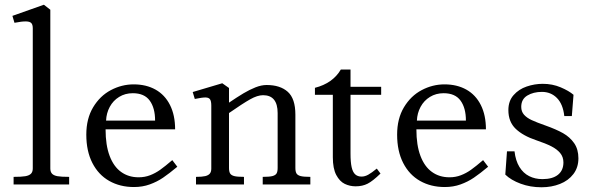

<svg xmlns="http://www.w3.org/2000/svg" viewBox="-20 -780 2506 812"><path d="M118.6 -67.6V-660.5Q118.6 -675.6 112.5 -682.3Q106.4 -689 90.1 -689.4Q73.9 -689.9 41.2 -683.6L32.5 -712.9L165.6 -760L192.8 -738.8V-67.6Q192.8 -52.9 200.2 -45.2Q207.6 -37.6 223.2 -34.8Q238.9 -32 272.4 -32V0H37.5V-32Q71.4 -32 87.3 -34.8Q103.2 -37.6 110.9 -45.2Q118.6 -52.9 118.6 -67.6Z M345 -210.6Q345 -278.2 373.9 -326.4Q402.9 -374.6 448.9 -398.9Q495 -423.2 545.4 -423.2Q598.4 -423.2 637.9 -401Q677.4 -378.8 699 -335.8Q720.6 -292.9 720.6 -232.9H426.5Q426.5 -165.9 443.7 -120.6Q460.9 -75.2 492.2 -52.8Q523.6 -30.2 566.2 -30.2Q592.4 -30.2 614.8 -38.9Q637.2 -47.5 657.7 -62.1Q678.1 -76.6 708.6 -102.8L729.9 -74.8Q695.2 -45.9 669.6 -28.5Q644 -11.1 613.3 -0.1Q582.6 11 546.4 11Q487.6 11 442 -14.8Q396.4 -40.6 370.7 -90.7Q345 -140.8 345 -210.6ZM541.6 -385.8Q509.2 -385.8 483.9 -370.2Q458.5 -354.6 444.2 -328.1Q429.9 -301.5 428.6 -269.9H635.9Q636 -323.1 613.3 -354.4Q590.6 -385.8 541.6 -385.8Z M1154.2 -69.8V-301.6Q1154.2 -377.4 1092.5 -377.4Q1068.8 -377.4 1037.8 -359.9Q1006.8 -342.5 945.5 -299.9V-343.9Q984.1 -370.1 1009.8 -385.4Q1035.4 -400.6 1060.4 -410.6Q1085.4 -420.5 1107.5 -420.5Q1164.9 -420.5 1197.1 -391.7Q1229.2 -362.9 1229.2 -295.2V-69.8Q1229.2 -54.4 1233.8 -46.6Q1238.4 -38.9 1251.1 -35.4Q1263.8 -32 1292.5 -32V0H1091.1V-32Q1119.8 -32 1132.4 -35.4Q1145.1 -38.9 1149.7 -46.6Q1154.2 -54.4 1154.2 -69.8ZM873.6 -66.8V-333.4Q873.6 -351.9 868.4 -359.7Q863.2 -367.5 849.6 -367.8Q835.9 -368.1 803.8 -361.5L795 -390.8L920 -427.9L948.5 -407.9V-69.8Q948.5 -54.4 953.1 -46.6Q957.6 -38.9 970.3 -35.4Q983 -32 1011.8 -32V0H808.9V-32Q834.6 -32 848.1 -35.2Q861.5 -38.5 867.6 -46.1Q873.6 -53.6 873.6 -66.8Z M1387.6 -115.2V-379H1311.9V-408.6Q1387.2 -427.8 1421.5 -486H1462.4V-413H1592V-379.1H1462.4V-131Q1462.4 -94.6 1467.1 -73.2Q1471.9 -51.9 1482.2 -42.6Q1492.5 -33.2 1509.2 -33.2Q1523 -33.2 1537.3 -41.1Q1551.6 -49 1573.5 -67L1589.2 -46Q1556.8 -14.5 1534.8 -3.2Q1512.9 8 1484.2 8Q1459.4 8 1437.9 -2.4Q1416.4 -12.8 1402 -40.1Q1387.6 -67.4 1387.6 -115.2Z M1659.5 -210.6Q1659.5 -278.2 1688.4 -326.4Q1717.4 -374.6 1763.4 -398.9Q1809.5 -423.2 1859.9 -423.2Q1912.9 -423.2 1952.4 -401Q1991.9 -378.8 2013.5 -335.8Q2035.1 -292.9 2035.1 -232.9H1741Q1741 -165.9 1758.2 -120.6Q1775.4 -75.2 1806.8 -52.8Q1838.1 -30.2 1880.8 -30.2Q1906.9 -30.2 1929.3 -38.9Q1951.8 -47.5 1972.2 -62.1Q1992.6 -76.6 2023.1 -102.8L2044.4 -74.8Q2009.8 -45.9 1984.1 -28.5Q1958.5 -11.1 1927.8 -0.1Q1897.1 11 1860.9 11Q1802.1 11 1756.5 -14.8Q1710.9 -40.6 1685.2 -90.7Q1659.5 -140.8 1659.5 -210.6ZM1856.1 -385.8Q1823.8 -385.8 1798.4 -370.2Q1773 -354.6 1758.7 -328.1Q1744.4 -301.5 1743.1 -269.9H1950.4Q1950.5 -323.1 1927.8 -354.4Q1905.1 -385.8 1856.1 -385.8Z M2117 -41.6 2124.1 -139.9H2156Q2160.5 -100.4 2176.7 -74Q2192.9 -47.6 2217.9 -35.1Q2242.9 -22.5 2274.2 -22.5Q2316.8 -22.5 2339.8 -40.9Q2362.8 -59.4 2362.8 -93Q2362.8 -116.1 2349.2 -132.6Q2335.6 -149.1 2311.6 -161.3Q2287.5 -173.5 2248.1 -186.8Q2192.1 -205.5 2161.1 -235.1Q2130 -264.8 2130 -314.4Q2130 -352.9 2152.1 -377.8Q2174.1 -402.8 2207.4 -414.1Q2240.8 -425.5 2275.6 -425.5Q2316.2 -425.5 2351.1 -410.7Q2386 -395.9 2405.5 -379.1L2398.4 -289.2H2366.5Q2360.9 -339.8 2335.3 -365.6Q2309.8 -391.4 2271.9 -391.4Q2235.6 -391.4 2210 -375.9Q2184.4 -360.4 2184.4 -328Q2184.4 -308.2 2196.2 -294.9Q2208 -281.6 2228.5 -272.1Q2249 -262.5 2287.5 -249Q2332 -233.2 2361.2 -216.8Q2390.4 -200.2 2408.3 -174.4Q2426.2 -148.5 2426.2 -110.6Q2426.2 -71.8 2405 -43.9Q2383.8 -16.1 2348.2 -2.1Q2312.8 12 2270 12Q2222.5 12 2181.9 -3.1Q2141.2 -18.1 2117 -41.6Z"/></svg>

Font: Didactic
Style: Regular
Weight: 400
Designer: Tyler Finck
Foundry: Etcetera Type Co
Version: Version 3.007;FEAKit 1.0